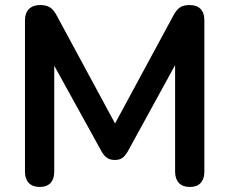

<svg xmlns="http://www.w3.org/2000/svg" viewBox="-20 -733 908 761"><path d="M137 8Q109 8 94 -8Q79 -24 79 -52V-653Q79 -682 95 -697.5Q111 -713 139 -713Q164 -713 178.5 -703.5Q193 -694 205 -671L452 -214H420L667 -671Q679 -694 693 -703.5Q707 -713 732 -713Q760 -713 775 -697.5Q790 -682 790 -653V-52Q790 -24 775.5 -8Q761 8 732 8Q704 8 689 -8Q674 -24 674 -52V-515H696L486 -132Q476 -115 465 -107Q454 -99 435 -99Q416 -99 404 -107.5Q392 -116 383 -132L171 -516H195V-52Q195 -24 180.5 -8Q166 8 137 8Z"/></svg>

Font: Nunito
Style: Bold
Weight: 700
Designer: Vernon Adams
Foundry: Vernon Adams
Version: Version 3.602